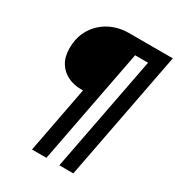

<svg xmlns="http://www.w3.org/2000/svg" viewBox="-223 -858 1149 1247"><g transform="rotate(30 352.0 -235.0)"><path d="M288 -248Q233 -248 188 -270Q143 -292 116.5 -335.5Q90 -379 90 -443Q90 -510 113.5 -561Q137 -612 177.5 -648Q218 -684 268.5 -702Q319 -720 372 -720H704L518 250H413L579 -615H482L316 250H208L303 -248Z"/></g></svg>

Font: Kufam SemiBold
Style: Italic
Weight: 600
Italic angle: -11°
Designer: Artur Schmal
Foundry: Original Type
Version: Version 1.301; ttfautohint (v1.8.3)